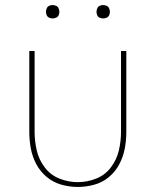

<svg xmlns="http://www.w3.org/2000/svg" viewBox="-20 -732 616 760"><path d="M288 8Q321 8 353.5 -1Q386 -10 411.5 -31.5Q437 -53 452.5 -82.5Q468 -112 474 -144.5Q480 -177 480 -210V-530H459V-210Q459 -173 450.5 -136.5Q442 -100 419 -69.5Q396 -39 360.5 -25Q325 -11 288 -11Q251 -11 215.5 -25Q180 -39 157 -69.5Q134 -100 125.5 -136.5Q117 -173 117 -210V-530H96V-210Q96 -177 102 -144.5Q108 -112 123.5 -82.5Q139 -53 165 -31.5Q191 -10 223 -1Q255 8 288 8ZM388 -659Q395 -659 402 -662Q409 -665 412 -671.5Q415 -678 415 -685Q415 -692 412 -699Q409 -706 402 -709Q395 -712 388 -712Q381 -712 374.5 -709Q368 -706 365 -699Q362 -692 362 -685Q362 -678 365 -671.5Q368 -665 374.5 -662Q381 -659 388 -659ZM188 -659Q195 -659 202 -662Q209 -665 212 -671.5Q215 -678 215 -685Q215 -692 212 -699Q209 -706 202 -709Q195 -712 188 -712Q181 -712 174.5 -709Q168 -706 165 -699Q162 -692 162 -685Q162 -678 165 -671.5Q168 -665 174.5 -662Q181 -659 188 -659Z"/></svg>

Font: Iosevka Sparkle Thin
Style: Regular
Weight: 100
Designer: Belleve Invis
Foundry: Belleve Invis
Version: Version 4.5.0; ttfautohint (v1.8.3)